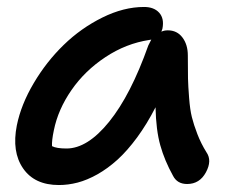

<svg xmlns="http://www.w3.org/2000/svg" viewBox="-20 -527 681 557"><path d="M150.9 9.8Q80.1 9.8 46.9 -38.6Q13.7 -86.9 28.8 -163.1Q41 -223.6 77.9 -285.9Q114.7 -348.1 164.8 -396.7Q214.8 -445.3 276.9 -476.1Q338.9 -506.8 397.9 -506.8Q426.8 -506.8 441.9 -490Q457 -473.1 451.2 -443.8L448.2 -435.1Q456.1 -439 466.8 -439Q493.7 -439 509.3 -418.2Q524.9 -397.5 524.9 -366.2Q524.9 -320.8 525.4 -299.1Q525.9 -277.3 528.6 -243.2Q531.2 -209 536.6 -187.3Q542 -165.5 552.5 -138.2Q563 -110.8 579.1 -85Q595.7 -61 577.4 -27.1Q559.1 6.8 522.9 6.8Q494.1 6.8 481.9 -17.1Q457.5 -61 445.1 -105.2Q432.6 -149.4 431.2 -215.8Q406.2 -167 377.7 -128.2Q349.1 -89.4 320.8 -63.7Q292.5 -38.1 262.5 -21.2Q232.4 -4.4 205.1 2.7Q177.7 9.8 150.9 9.8ZM136.2 -148.9Q129.9 -119.1 130.9 -103Q144 -96.2 172.9 -96.2Q233.9 -96.2 296.6 -173.8Q359.4 -251.5 410.2 -395Q417.5 -409.7 418.9 -412.1Q418 -412.1 416 -411.6Q414.1 -411.1 413.1 -411.1Q345.7 -400.9 285.9 -361.3Q226.1 -321.8 187.3 -265.6Q148.4 -209.5 136.2 -148.9Z"/></svg>

Font: Shantell Sans Normal
Style: Italic
Weight: 500
Italic angle: -11.31°
Designer: Stephen Nixon, Anya Danilova, Shantell Martin
Foundry: Arrow Type
Version: Version 1.006;[559af2be0]